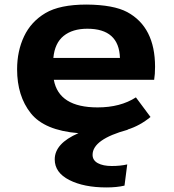

<svg xmlns="http://www.w3.org/2000/svg" viewBox="-20 -569 761 842"><path d="M55 -265Q55 -345 85.5 -409.5Q116 -474 179 -511.5Q242 -549 360 -549Q478 -548 538 -516Q660 -450 660 -276Q660 -243 656 -219H216Q238 -98 408 -98Q508 -98 576 -142L640 -56Q594 -18 540 -1V0Q386 42 386 110Q386 134 409 146.5Q432 159 470 159Q508 159 538 152L526 245Q492 253 447 253Q348 253 284 220.5Q220 188 220 130Q220 60 324 15Q175 3 115 -72.5Q55 -148 55 -265ZM214 -315H506Q502 -443 363 -443Q298 -443 259 -411.5Q220 -380 214 -315Z"/></svg>

Font: Fix15 Mono
Style: Bold
Weight: 700
Designer: Carrois Corporate & Edenspiekermann AG
Foundry: Carrois Corporate GbR & Edenspiekermann AG
Version: Version 3.206